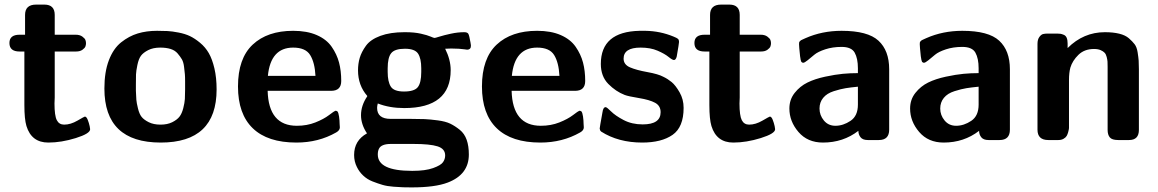

<svg xmlns="http://www.w3.org/2000/svg" viewBox="-20 -609 5034 835"><path d="M21 -422Q21 -458 65 -458H89V-544Q89 -589 137 -589H173Q218 -589 218 -544V-458H309Q327 -458 338 -450Q349 -442 351.5 -435Q354 -428 354 -421Q354 -414 351.5 -407Q349 -400 338.5 -392.5Q328 -385 311 -385H218V-185Q218 -180 217.5 -172Q217 -164 217 -159Q217 -106 227 -86.5Q237 -67 259 -67Q287 -67 317 -84.5Q347 -102 349 -102Q356 -102 361.5 -88Q367 -74 370 -60L372 -47Q372 -28 309.5 -8.5Q247 11 190 11Q117 11 95 -61Q86 -91 86 -152V-385H65Q21 -385 21 -422Z M434 -224Q434 -296 453.5 -347Q473 -398 507 -425Q541 -452 579 -463.5Q617 -475 663 -475Q689 -475 708.5 -474Q728 -473 756.5 -467.5Q785 -462 806 -452Q827 -442 850 -423Q873 -404 888 -378Q903 -352 912.5 -311.5Q922 -271 922 -220Q922 11 679 11Q434 11 434 -224ZM571 -214Q572 -188 573 -175Q574 -162 580 -137.5Q586 -113 596 -100.5Q606 -88 627 -77.5Q648 -67 678 -67Q708 -67 729 -77.5Q750 -88 760.5 -101.5Q771 -115 777 -138.5Q783 -162 784 -178.5Q785 -195 785 -220Q785 -226 785 -228V-255Q785 -276 784 -286.5Q783 -297 780.5 -318Q778 -339 771 -351Q764 -363 752.5 -376.5Q741 -390 722 -396Q703 -402 677 -402Q646 -402 624.5 -391Q603 -380 593 -366.5Q583 -353 577.5 -326.5Q572 -300 571.5 -285.5Q571 -271 571 -241Z M1015 -233Q1015 -355 1079 -415Q1143 -475 1255 -475Q1315 -475 1357.5 -456.5Q1400 -438 1422.5 -405.5Q1445 -373 1454.5 -337Q1464 -301 1464 -257Q1464 -214 1420 -214H1144Q1148 -62 1271 -62Q1315 -62 1351.5 -76.5Q1388 -91 1411 -108.5Q1434 -126 1438 -127H1442L1447 -125Q1452 -120 1454.5 -102.5Q1457 -85 1457 -70L1458 -55Q1458 -42 1442 -33Q1365 11 1269 11Q1144 11 1079.5 -51Q1015 -113 1015 -233ZM1145 -279H1352Q1349 -337 1329 -369.5Q1309 -402 1255 -402Q1157 -402 1145 -279Z M1520 65Q1520 2 1576 -29Q1550 -68 1550 -108Q1550 -150 1577 -190V-192Q1537 -238 1537 -303Q1537 -332 1544.5 -357.5Q1552 -383 1571.5 -410Q1591 -437 1634 -453Q1677 -469 1739 -469H1742Q1782 -469 1810.5 -462.5Q1839 -456 1852.5 -450Q1866 -444 1870 -444Q1873 -444 1892 -450Q1911 -456 1941 -462.5Q1971 -469 1999 -469Q2013 -469 2017 -461.5Q2021 -454 2026 -425Q2027 -417 2028 -412Q2029 -393 2011 -393Q2009 -393 2000 -394.5Q1991 -396 1975.5 -397Q1960 -398 1942 -398L1916 -397Q1940 -349 1940 -304Q1940 -139 1738 -139Q1674 -139 1623 -159Q1620 -148 1620 -140Q1620 -92 1679 -92H1765Q1803 -92 1826.5 -91Q1850 -90 1884 -85.5Q1918 -81 1938.5 -71Q1959 -61 1979.5 -44.5Q2000 -28 2009.5 -1Q2019 26 2019 63Q2019 150 1927 185Q1872 206 1770 206Q1748 206 1733.5 205.5Q1719 205 1691.5 203Q1664 201 1643.5 195Q1623 189 1600 180Q1577 171 1559.5 154.5Q1542 138 1532 117Q1520 93 1520 65ZM1623 63Q1623 134 1771 134H1775Q1830 134 1863.5 122Q1897 110 1906.5 96.5Q1916 83 1916 67Q1916 38 1883 27.5Q1850 17 1778 17H1680Q1638 17 1628 38Q1623 48 1623 63ZM1666 -296Q1666 -254 1679.5 -232.5Q1693 -211 1737 -211Q1782 -211 1797 -230Q1812 -249 1812 -296V-312Q1812 -355 1798 -376Q1784 -397 1741 -397Q1697 -397 1681.5 -378Q1666 -359 1666 -312Z M2076 -233Q2076 -355 2140 -415Q2204 -475 2316 -475Q2376 -475 2418.5 -456.5Q2461 -438 2483.5 -405.5Q2506 -373 2515.5 -337Q2525 -301 2525 -257Q2525 -214 2481 -214H2205Q2209 -62 2332 -62Q2376 -62 2412.5 -76.5Q2449 -91 2472 -108.5Q2495 -126 2499 -127H2503L2508 -125Q2513 -120 2515.5 -102.5Q2518 -85 2518 -70L2519 -55Q2519 -42 2503 -33Q2426 11 2330 11Q2205 11 2140.5 -51Q2076 -113 2076 -233ZM2206 -279H2413Q2410 -337 2390 -369.5Q2370 -402 2316 -402Q2218 -402 2206 -279Z M2588 -50Q2588 -54 2600 -120Q2603 -143 2614 -143Q2619 -143 2637.5 -124.5Q2656 -106 2692 -87Q2728 -68 2775 -68Q2853 -68 2853 -121Q2853 -149 2829 -162Q2805 -175 2759 -182.5Q2713 -190 2697 -196Q2658 -211 2625.5 -244Q2593 -277 2593 -331Q2593 -471 2761 -475H2787Q2851 -474 2909 -450Q2924 -444 2928.5 -440Q2933 -436 2933 -426Q2933 -420 2923 -363Q2919 -348 2911 -348Q2904 -348 2887.5 -361.5Q2871 -375 2840 -388.5Q2809 -402 2766 -402Q2692 -402 2692 -354Q2692 -328 2720 -316Q2748 -304 2795.5 -295.5Q2843 -287 2865 -275Q2884 -266 2901 -252Q2918 -238 2935.5 -207.5Q2953 -177 2953 -140Q2953 -56 2905 -22.5Q2857 11 2773 11Q2669 11 2594 -37L2590 -42Q2588 -48 2588 -50Z M3000 -422Q3000 -458 3044 -458H3068V-544Q3068 -589 3116 -589H3152Q3197 -589 3197 -544V-458H3288Q3306 -458 3317 -450Q3328 -442 3330.5 -435Q3333 -428 3333 -421Q3333 -414 3330.5 -407Q3328 -400 3317.5 -392.5Q3307 -385 3290 -385H3197V-185Q3197 -180 3196.5 -172Q3196 -164 3196 -159Q3196 -106 3206 -86.5Q3216 -67 3238 -67Q3266 -67 3296 -84.5Q3326 -102 3328 -102Q3335 -102 3340.5 -88Q3346 -74 3349 -60L3351 -47Q3351 -28 3288.5 -8.5Q3226 11 3169 11Q3096 11 3074 -61Q3065 -91 3065 -152V-385H3044Q3000 -385 3000 -422Z M3413 -137Q3413 -176 3436 -205Q3459 -234 3491.5 -250Q3524 -266 3568.5 -275.5Q3613 -285 3645.5 -288Q3678 -291 3711 -291V-312Q3711 -355 3697 -380Q3683 -405 3640 -405Q3601 -405 3569 -394.5Q3537 -384 3521.5 -371Q3506 -358 3492.5 -347Q3479 -336 3473 -336L3469 -337L3465 -340Q3462 -345 3459.5 -364.5Q3457 -384 3456 -400L3455 -417Q3455 -422 3455.5 -424.5Q3456 -427 3459 -430Q3462 -433 3463.5 -434Q3465 -435 3472 -438Q3479 -441 3483 -443Q3555 -475 3640 -475Q3754 -475 3800.5 -432Q3847 -389 3847 -308V-45Q3847 0 3802 0H3754Q3732 0 3722.5 -12Q3713 -24 3713 -40Q3647 11 3559 11Q3492 11 3452.5 -35Q3413 -81 3413 -137ZM3544 -137Q3544 -108 3563 -85Q3582 -62 3613 -62Q3647 -62 3679 -83.5Q3711 -105 3711 -154V-232Q3680 -229 3658 -225.5Q3636 -222 3606 -212.5Q3576 -203 3560 -183.5Q3544 -164 3544 -137Z M3938 -137Q3938 -176 3961 -205Q3984 -234 4016.5 -250Q4049 -266 4093.5 -275.5Q4138 -285 4170.5 -288Q4203 -291 4236 -291V-312Q4236 -355 4222 -380Q4208 -405 4165 -405Q4126 -405 4094 -394.5Q4062 -384 4046.5 -371Q4031 -358 4017.5 -347Q4004 -336 3998 -336L3994 -337L3990 -340Q3987 -345 3984.5 -364.5Q3982 -384 3981 -400L3980 -417Q3980 -422 3980.5 -424.5Q3981 -427 3984 -430Q3987 -433 3988.5 -434Q3990 -435 3997 -438Q4004 -441 4008 -443Q4080 -475 4165 -475Q4279 -475 4325.5 -432Q4372 -389 4372 -308V-45Q4372 0 4327 0H4279Q4257 0 4247.5 -12Q4238 -24 4238 -40Q4172 11 4084 11Q4017 11 3977.5 -35Q3938 -81 3938 -137ZM4069 -137Q4069 -108 4088 -85Q4107 -62 4138 -62Q4172 -62 4204 -83.5Q4236 -105 4236 -154V-232Q4205 -229 4183 -225.5Q4161 -222 4131 -212.5Q4101 -203 4085 -183.5Q4069 -164 4069 -137Z M4492 -45V-418Q4492 -437 4500 -448Q4508 -459 4516.5 -461Q4525 -463 4537 -463H4577Q4587 -463 4592.5 -462Q4598 -461 4606.5 -457.5Q4615 -454 4619 -444.5Q4623 -435 4623 -420V-400Q4692 -469 4785 -469Q4821 -469 4847.5 -462.5Q4874 -456 4889.5 -442.5Q4905 -429 4914.5 -416.5Q4924 -404 4927.5 -381.5Q4931 -359 4932 -345.5Q4933 -332 4933 -308V-44Q4933 0 4890 0H4843Q4816 0 4806.5 -11.5Q4797 -23 4797 -44V-318Q4797 -333 4796.5 -341Q4796 -349 4793 -361Q4790 -373 4784 -379.5Q4778 -386 4766.5 -391Q4755 -396 4738 -396Q4696 -396 4670 -370.5Q4644 -345 4635 -315Q4629 -293 4629 -261V-53Q4629 -51 4628.5 -47.5Q4628 -44 4625.5 -34.5Q4623 -25 4619 -18Q4615 -11 4605.5 -5.5Q4596 0 4583 0H4539Q4492 0 4492 -45Z"/></svg>

Font: CMU Sans Serif
Style: Bold
Weight: 700
Version: Version 0.7.0